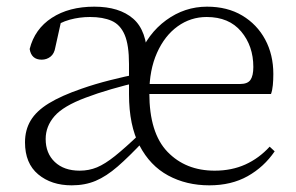

<svg xmlns="http://www.w3.org/2000/svg" viewBox="-20 -542 888 576"><path d="M195 14Q134 14 94.5 -19Q55 -52 55 -115Q55 -152 72 -180.5Q89 -209 126.5 -232Q164 -255 225 -276Q265 -290 310.5 -301.5Q356 -313 397 -321V-296Q357 -287 314 -274.5Q271 -262 237 -249Q170 -224 143.5 -193.5Q117 -163 117 -125Q117 -82 144.5 -56Q172 -30 219 -30Q247 -30 271 -40Q295 -50 325 -74Q355 -98 399 -140L415 -120H412Q367 -72 333 -42.5Q299 -13 267 0.5Q235 14 195 14ZM608 14Q539 14 484.5 -15.5Q430 -45 398.5 -105.5Q367 -166 367 -259V-350Q367 -407 354 -437.5Q341 -468 315 -479.5Q289 -491 250 -491Q219 -491 189.5 -483Q160 -475 128 -453L164 -481L146 -400Q143 -381 131.5 -372Q120 -363 105 -363Q74 -363 69 -395Q84 -455 135.5 -488.5Q187 -522 263 -522Q338 -522 379.5 -486Q421 -450 422 -368L396 -371Q423 -441 478.5 -481.5Q534 -522 601 -522Q662 -522 706.5 -495.5Q751 -469 775.5 -423.5Q800 -378 800 -320Q800 -302 798.5 -286.5Q797 -271 793 -260H393V-290H700Q723 -290 731.5 -302.5Q740 -315 740 -341Q740 -404 703.5 -447.5Q667 -491 600 -491Q552 -491 513 -463Q474 -435 451 -383.5Q428 -332 428 -263Q428 -143 482.5 -86.5Q537 -30 624 -30Q675 -30 716 -48.5Q757 -67 789 -102L804 -88Q772 -41 723 -13.5Q674 14 608 14Z"/></svg>

Font: Noto Serif SC ExtraLight ExtraLight
Style: Regular
Weight: 250
Version: Version 2.002-H1;hotconv 1.1.0;makeotfexe 2.6.0